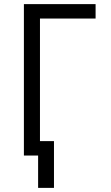

<svg xmlns="http://www.w3.org/2000/svg" viewBox="-20 -755 540 932"><path d="M165 157V0H96V-735H444V-665H174V-70H242V157Z"/></svg>

Font: Iosevka Term
Style: Regular
Weight: 400
Monospace: yes
Designer: Belleve Invis
Foundry: Belleve Invis
Version: Version 30.0.1